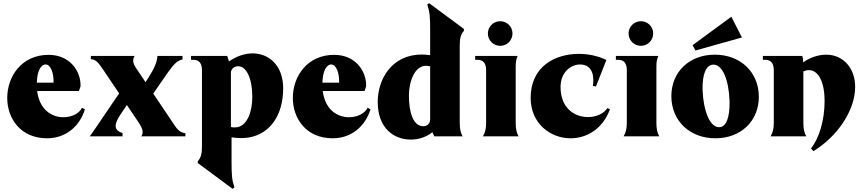

<svg xmlns="http://www.w3.org/2000/svg" viewBox="-20 -848 5358 1194"><path d="M273 12C385 12 474 -58 508 -168L490 -178C473 -142 426 -119 374 -119C303 -119 226 -164 211 -282H471L481 -312C483 -409 412 -507 282 -507C114 -507 25 -372 25 -239C25 -112 107 12 273 12ZM209 -334C211 -404 233 -447 264 -447C296 -447 315 -391 313 -334Z M859 0H1133V-19C1097 -26 1084 -41 1062 -74L933 -266L1023 -396C1062 -452 1087 -474 1115 -478V-500H959C958 -467 941 -425 908 -373L885 -337L826 -425C806 -455 803 -476 817 -500H545V-480C578 -478 592 -458 624 -411L721 -267L671 -194C605 -98 579 -56 538 0H742V-21C682 -38 693 -81 728 -134L769 -195L841 -88C870 -45 873 -24 859 0Z M1420 154V6C1459 12 1495 12 1528 7C1660 -16 1741 -132 1741 -299C1741 -437 1656 -516 1551 -516C1504 -516 1453 -500 1404 -466L1393 -500H1168V-476H1184C1218 -476 1236 -454 1236 -412V66C1236 109 1228 136 1210 154V166L1426 326L1438 318C1422 269 1420 243 1420 154ZM1549 -246C1549 -156 1520 -71 1457 -57C1444 -55 1431 -55 1416 -58V-400C1420 -422 1438 -436 1461 -436C1513 -436 1549 -359 1549 -246Z M2049 12C2161 12 2250 -58 2284 -168L2266 -178C2249 -142 2202 -119 2150 -119C2079 -119 2002 -164 1987 -282H2247L2257 -312C2259 -409 2188 -507 2058 -507C1890 -507 1801 -372 1801 -239C1801 -112 1883 12 2049 12ZM1985 -334C1987 -404 2009 -447 2040 -447C2072 -447 2091 -391 2089 -334Z M2655 -656V-505C2637 -507 2620 -509 2604 -509C2417 -509 2329 -357 2329 -214C2329 -47 2433 20 2534 20C2585 20 2634 3 2669 -26C2673 -16 2678 -6 2681 0H2857C2844 -23 2839 -48 2839 -84V-568C2839 -611 2847 -638 2865 -656V-668L2649 -828L2637 -820C2653 -771 2655 -745 2655 -656ZM2523 -253C2523 -344 2560 -439 2629 -439C2637 -439 2646 -438 2655 -435V-106C2655 -79 2636 -63 2613 -63C2547 -63 2523 -155 2523 -253Z M2983 0H3205C3192 -23 3187 -48 3187 -84V-437C3187 -464 3191 -482 3199 -500H2935V-476H2951C2985 -476 3003 -454 3003 -412V-84C3003 -48 2997 -24 2983 0ZM3091 -563C3133 -563 3167 -597 3167 -640C3167 -682 3133 -716 3091 -716C3048 -716 3014 -682 3014 -640C3014 -597 3048 -563 3091 -563Z M3528 12C3627 12 3727 -44 3773 -168L3757 -176C3735 -141 3688 -120 3637 -120C3555 -120 3466 -173 3466 -307C3466 -400 3531 -447 3587 -447C3671 -447 3675 -363 3667 -314L3686 -310L3751 -475C3702 -499 3641 -513 3580 -513C3432 -513 3280 -435 3280 -239C3280 -80 3403 12 3528 12Z M3858 0H4080C4067 -23 4062 -48 4062 -84V-437C4062 -464 4066 -482 4074 -500H3810V-476H3826C3860 -476 3878 -454 3878 -412V-84C3878 -48 3872 -24 3858 0ZM3966 -563C4008 -563 4042 -597 4042 -640C4042 -682 4008 -716 3966 -716C3923 -716 3889 -682 3889 -640C3889 -597 3923 -563 3966 -563Z M4429 12C4587 12 4699 -95 4699 -246C4699 -399 4585 -508 4425 -508C4267 -508 4155 -401 4155 -250C4155 -97 4269 12 4429 12ZM4452 -57C4396 -57 4355 -152 4349 -288C4347 -390 4372 -445 4416 -446C4472 -447 4512 -355 4517 -219C4519 -117 4496 -57 4452 -57ZM4305 -534 4594 -615 4528 -744 4287 -567Z M5023 75 5038 92C5188 1 5298 -162 5298 -308C5298 -425 5223 -508 5118 -508C5067 -508 5014 -489 4975 -460C4975 -475 4973 -489 4969 -500H4724V-476H4740C4774 -476 4792 -454 4792 -412V-84C4792 -48 4786 -24 4772 0H4994C4981 -23 4976 -48 4976 -84V-404C4987 -409 4999 -412 5010 -412C5070 -412 5108 -337 5108 -220C5108 -103 5075 12 5023 75Z"/></svg>

Font: Sinistre Bold
Style: Regular
Weight: 900
Designer: Jules Durand
Foundry: Collletttivo
Version: Version 69.420;Glyphs 3.2 (3217)